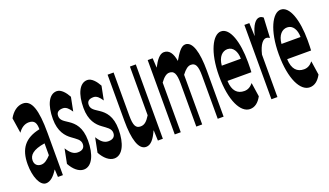

<svg xmlns="http://www.w3.org/2000/svg" viewBox="-60 -975 2369 1381"><g transform="rotate(-20 1124.5 -284.5)"><path d="M109 14C143 14 173 -15 199 -57H201L204 0H242V-323C242 -501 214 -583 147 -583C104 -583 66 -553 41 -508L59 -391C80 -423 109 -441 140 -441C185 -441 196 -414 196 -368C81 -344 30 -279 30 -159C30 -64 63 14 109 14ZM73 -173C73 -213 104 -246 196 -260V-169C170 -141 148 -124 122 -124C95 -124 73 -140 73 -173Z M398 14C462 14 497 -67 497 -172C497 -275 454 -316 414 -343C383 -364 355 -377 355 -411C355 -438 371 -452 406 -452C430 -452 449 -433 468 -404L489 -510C469 -547 439 -583 406 -583C346 -583 312 -510 312 -403C312 -308 353 -262 391 -235C421 -212 453 -196 453 -162C453 -134 436 -117 400 -117C367 -117 343 -138 319 -177L297 -66C323 -18 360 14 398 14Z M632 14C696 14 731 -67 731 -172C731 -275 688 -316 648 -343C617 -364 589 -377 589 -411C589 -438 605 -452 640 -452C664 -452 683 -433 702 -404L723 -510C703 -547 673 -583 640 -583C580 -583 546 -510 546 -403C546 -308 587 -262 625 -235C655 -212 687 -196 687 -162C687 -134 670 -117 634 -117C601 -117 577 -138 553 -177L531 -66C557 -18 594 14 632 14Z M875 14C912 14 939 -22 964 -78H966L969 0H1007V-569H962V-196C936 -154 916 -138 888 -138C852 -138 837 -161 837 -239V-569H791V-217C791 -75 817 14 875 14Z M1098 -569V0H1144V-380C1169 -415 1191 -431 1212 -431C1247 -431 1263 -409 1263 -330V0H1308V-380C1334 -415 1356 -431 1377 -431C1411 -431 1427 -409 1427 -330V0H1472V-352C1472 -494 1446 -583 1390 -583C1357 -583 1329 -539 1300 -489C1290 -550 1267 -583 1226 -583C1193 -583 1165 -544 1141 -497H1140L1136 -569Z M1671 14C1708 14 1737 -9 1760 -51L1744 -158C1724 -134 1703 -122 1676 -122C1624 -122 1589 -154 1586 -232H1769C1770 -246 1771 -277 1771 -309C1771 -464 1732 -583 1663 -583C1601 -583 1541 -469 1541 -285C1541 -96 1599 14 1671 14ZM1585 -349C1591 -416 1625 -447 1663 -447C1706 -447 1731 -405 1731 -349Z M1838 -569V0H1884V-325C1902 -400 1930 -427 1952 -427C1963 -427 1969 -423 1979 -418L1987 -571C1978 -578 1970 -583 1958 -583C1928 -583 1900 -546 1881 -470H1880L1876 -569Z M2128 14C2165 14 2194 -9 2217 -51L2201 -158C2181 -134 2160 -122 2133 -122C2081 -122 2046 -154 2043 -232H2226C2227 -246 2228 -277 2228 -309C2228 -464 2189 -583 2120 -583C2058 -583 1998 -469 1998 -285C1998 -96 2056 14 2128 14ZM2042 -349C2048 -416 2082 -447 2120 -447C2163 -447 2188 -405 2188 -349Z"/></g></svg>

Font: 寒蝉无机体 CompactMedium
Style: Regular
Weight: 500
Width: 3
Designer: ChillTanhei {Warren2060}; 
Source Han Sans {Ryoko NISHIZUKA 西塚涼子 (kana, bopomofo & ideographs); Paul D. Hunt (Latin, Gre
Foundry: ChillType&Adobe
Version: Version 1.000;Glyphs 3.1.1 (3135)